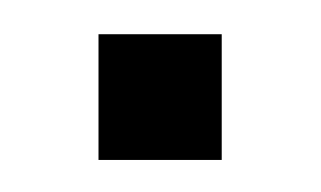

<svg xmlns="http://www.w3.org/2000/svg" viewBox="-20 -92 192 115"><path d="M112.8 3.8V-71.5H39V3.8Z"/></svg>

Font: Diatome Awesome Regular
Style: Regular
Weight: 400
Designer: 15.100.17
Foundry: 15.100.17
Version: Version 1.008;Fontself Maker 3.5.8